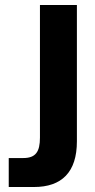

<svg xmlns="http://www.w3.org/2000/svg" viewBox="-20 -749 381 769"><path d="M15 0H116C227 0 288 -59 288 -183V-729H140V-198C140 -141 123 -116 73 -116H15Z"/></svg>

Font: Mona Sans SemiCondensed
Style: Bold
Weight: 700
Width: 4
Designer: Deni Anggara
Foundry: GitHub
Version: Version 2.000